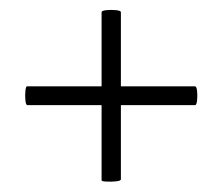

<svg xmlns="http://www.w3.org/2000/svg" viewBox="-20 -378 438 378"><path d="M34 -171Q31 -171 30 -180.5Q29 -190 30 -199Q31 -208 33 -208H364Q367 -208 368 -199Q369 -190 368 -180.5Q367 -171 364 -171ZM218 -25Q218 -22 208.5 -21Q199 -20 189.5 -20.5Q180 -21 180 -23V-354Q180 -357 189.5 -358Q199 -359 208.5 -358Q218 -357 218 -354Z"/></svg>

Font: Cormorant Light Light
Style: Italic
Weight: 300
Italic angle: -10°
Version: Version 4.000